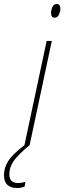

<svg xmlns="http://www.w3.org/2000/svg" viewBox="-117 -732 324 967"><path d="M158 -643Q173 -643 180 -658.5Q187 -674 187 -687Q187 -712 169 -712Q154 -712 147 -696.5Q140 -681 140 -667Q140 -643 158 -643ZM6 0H32L144 -526H118ZM-30 215Q-17 215 -8.5 212.5Q0 210 7 208L11 184Q-11 190 -25 190Q-70 190 -70 146Q-70 110 -47.5 78Q-25 46 31 0H5Q-54 45 -75.5 79Q-97 113 -97 150Q-97 215 -30 215Z"/></svg>

Font: Noto Sans Display Condensed Thin
Style: Italic
Weight: 250
Width: 3
Italic angle: -12°
Designer: Monotype Design Team
Foundry: Monotype Imaging Inc.
Version: Version 1.900